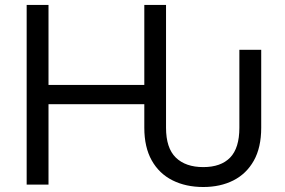

<svg xmlns="http://www.w3.org/2000/svg" viewBox="-20 -747 1153 777"><path d="M802.7 9.8Q731.9 9.8 678 -17.3Q624 -44.4 594 -97.9Q564 -151.4 564 -230V-325.2H176.3V0H87.9V-727.1H176.3V-403.3H564V-727.1H651.9V-230Q651.9 -147.9 691.4 -109.4Q731 -70.8 802.7 -70.8Q874 -70.8 911.4 -109.4Q948.7 -147.9 948.7 -230V-545.4H1037.1V-230Q1037.1 -149.9 1007.1 -96.7Q977.1 -43.5 924.3 -16.8Q871.6 9.8 802.7 9.8Z"/></svg>

Font: Sahel VF Regular
Style: Regular
Weight: 400
Foundry: Saber Rastikerdar (saber.rastikerdar@gmail.com)
Version: Version 3.4.0